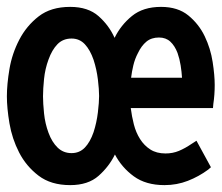

<svg xmlns="http://www.w3.org/2000/svg" viewBox="-38 -526 644 558"><path d="M491 -300Q490 -317 487 -336Q484 -355 478 -372Q470 -393 457 -405Q444 -417 424 -417Q402 -417 387.5 -405Q373 -393 363 -372Q354 -355 349.5 -336Q345 -317 343 -300ZM103 -140Q113 -113 129.5 -97Q146 -81 170 -81Q193 -81 208.5 -97Q224 -113 234 -142Q243 -170 246.5 -199.5Q250 -229 250 -247Q250 -266 246.5 -295Q243 -324 234 -352Q224 -381 208.5 -397.5Q193 -414 170 -414Q145 -414 129 -397.5Q113 -381 103 -353Q93 -326 90 -296.5Q87 -267 87 -246Q87 -226 90 -196.5Q93 -167 103 -140ZM575 -40 567 -33Q540 -13 508 -0.5Q476 12 440 12Q386 12 351 -13.5Q316 -39 296 -77Q279 -42 248.5 -15Q218 12 166 12Q110 12 74 -15.5Q38 -43 17.5 -83Q-3 -123 -10.5 -167.5Q-18 -212 -18 -246Q-18 -281 -10.5 -325.5Q-3 -370 18 -410.5Q39 -451 74.5 -478.5Q110 -506 166 -506Q218 -506 248.5 -479Q279 -452 295 -416Q313 -453 345.5 -479.5Q378 -506 430 -506Q479 -506 509.5 -481Q540 -456 557 -420.5Q574 -385 580 -346Q586 -307 586 -279Q586 -265 585 -251Q584 -237 582 -224L581 -212H342Q345 -188 351 -164.5Q357 -141 369 -122Q381 -103 399 -91.5Q417 -80 443 -80Q464 -80 482 -87.5Q500 -95 519 -108L533 -117Z"/></svg>

Font: Codetta
Style: Bold
Weight: 700
Designer: Ulrich Proeller
Foundry: PROSA GmbH
Version: Version 2.00;September 29, 2018;FontCreator 11.5.0.2427 64-b